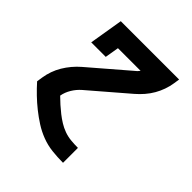

<svg xmlns="http://www.w3.org/2000/svg" viewBox="-200 -663 1001 1001"><g transform="rotate(45 300.0 -162.5)"><path d="M424 205Q383 205 343.5 200.5Q304 196 267.5 182Q231 168 199 147.5Q167 127 137.5 103.5Q108 80 81 54Q54 28 29 0L34 -33Q38 -59 47 -84.5Q56 -110 70 -133.5Q84 -157 102 -178.5Q120 -200 141 -218L348 -396Q355 -401 361 -407Q367 -413 372 -420H205L192 -343H85L116 -530H546L541 -497Q537 -471 528 -445.5Q519 -420 505.5 -396.5Q492 -373 473.5 -351.5Q455 -330 434 -312L227 -134Q204 -114 188 -87.5Q172 -61 167 -33V-32Q184 -15 202 1Q220 17 239 32Q258 47 279 60Q300 73 323.5 81.5Q347 90 372.5 92.5Q398 95 424 95H425V205Z"/></g></svg>

Font: Iosevka Curly Slab XBdExObl
Style: Regular
Weight: 800
Width: 7
Italic angle: -9°
Monospace: yes
Designer: Belleve Invis
Foundry: Belleve Invis
Version: Version 11.1.0; ttfautohint (v1.8.3)